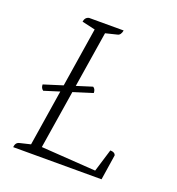

<svg xmlns="http://www.w3.org/2000/svg" viewBox="-119 -738 768 835"><g transform="rotate(20 264.5 -320.5)"><path d="M34 0Q36 -22 53 -26L103 -38L192 -602L131 -616Q134 -637 152 -641H312Q308 -618 293 -615L240 -602L151 -43L404 -26L436 -131Q457 -131 461 -117L443 0ZM61 -300 271 -366Q283 -359 283 -341L73 -275Q61 -283 61 -300Z"/></g></svg>

Font: Petrona ExtraLight
Style: Italic
Weight: 200
Italic angle: -9°
Designer: Ringo R. Seeber
Foundry: Ringo R. Seeber
Version: Version 2.001; ttfautohint (v1.8.3)